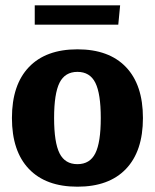

<svg xmlns="http://www.w3.org/2000/svg" viewBox="-20 -689 584 724"><path d="M455 -436Q519 -369 519 -244Q519 -119 455 -52Q391 15 272 15Q153 15 89 -52Q25 -119 25 -244Q25 -369 89 -436Q153 -503 272 -503Q391 -503 455 -436ZM339.5 -111Q360 -152 360 -244Q360 -336 339.5 -377Q319 -418 272 -418Q225 -418 204.5 -377Q184 -336 184 -244Q184 -152 204.5 -111Q225 -70 272 -70Q319 -70 339.5 -111ZM426 -596H111V-669H433Z"/></svg>

Font: Andada
Style: Bold
Weight: 700
Designer: Carolina Giovagnoli
Foundry: Carolina Giovagnoli
Version: Version 1.003